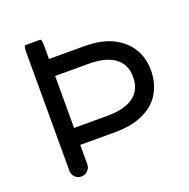

<svg xmlns="http://www.w3.org/2000/svg" viewBox="-122 -791 900 915"><g transform="rotate(-20 328.0 -334.0)"><path d="M93.8 -39.1V-641.6Q93.8 -673.8 101.6 -673.8H176.8Q184.6 -673.8 184.6 -641.6V-573.2H361.3Q453.1 -573.2 512.7 -542Q567.4 -512.7 595.2 -465.3Q623 -418 623 -355.5Q623 -297.9 597.7 -250Q571.3 -198.2 511.2 -168Q451.2 -137.7 361.3 -137.7H184.6V-39.1Q184.6 -20.5 170.9 -7.3Q157.2 5.9 138.7 5.9Q120.1 5.9 106.9 -7.3Q93.8 -20.5 93.8 -39.1ZM532.2 -355.5Q532.2 -419.9 486.8 -453.6Q441.4 -487.3 352.5 -487.3H184.6V-223.6H352.5Q441.4 -223.6 486.8 -257.3Q532.2 -291 532.2 -355.5Z"/></g></svg>

Font: YuPearl-Regular
Style: Regular
Weight: 400
Designer: Max Yao
Foundry: Max-Everyday
Version: Version 1.011; ttfautohint (v1.8.3)